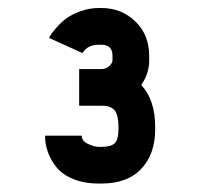

<svg xmlns="http://www.w3.org/2000/svg" viewBox="-20 -713 490 470"><path d="M100.1 -620.1Q101.6 -623 104.7 -628.4Q107.9 -633.8 118.9 -646.2Q129.9 -658.7 142.8 -668.2Q155.8 -677.7 177.2 -685.5Q198.7 -693.4 222.2 -693.4H228Q277.3 -693.4 311.3 -660.6Q345.2 -627.9 345.2 -576.2V-564.9Q345.2 -532.7 325.7 -504.9Q359.9 -468.3 359.9 -402.3V-397Q359.9 -335.9 325.9 -299.8Q292 -263.7 228 -263.7H222.2Q185.5 -263.7 158.4 -275.1Q131.3 -286.6 117.2 -304.9Q103 -323.2 96.7 -342.3Q90.3 -361.3 90.3 -380.9H180.2Q180.2 -367.7 195.6 -360.6Q210.9 -353.5 222.2 -353.5H228Q252 -353.5 261 -362.5Q270 -371.6 270 -397V-402.3Q270 -419.9 266.4 -431.4Q262.7 -442.9 255.9 -447.3Q249 -451.7 243.9 -452.9Q238.8 -454.1 231 -454.1H228H173.8V-543.9H228.5Q239.7 -543.9 247.6 -551.5Q255.4 -559.1 255.4 -564.9V-576.2Q255.4 -603.5 228 -603.5H222.2Q193.8 -603.5 182.1 -583Z"/></svg>

Font: Anka/Coder Narrow
Style: Bold
Weight: 700
Width: 3
Monospace: yes
Version: Version 001.100